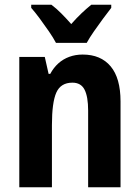

<svg xmlns="http://www.w3.org/2000/svg" viewBox="-20 -786 585 806"><path d="M327 -557Q403 -557 444.5 -507.5Q486 -458 486 -360V0H350V-322Q350 -380 335 -409.5Q320 -439 284 -439Q235 -439 216.5 -397.5Q198 -356 198 -261V0H61V-547H168L184 -476H191Q205 -502 225 -520Q245 -538 271 -547.5Q297 -557 327 -557ZM215 -606Q204 -627 185.5 -654Q167 -681 147 -708Q127 -735 111 -753V-766H196Q216 -751 236.5 -730.5Q257 -710 279 -685Q302 -711 322 -730Q342 -749 363 -766H447V-753Q432 -734 412.5 -707.5Q393 -681 374.5 -654.5Q356 -628 344 -606Z"/></svg>

Font: Noto Sans Khmer Condensed
Style: Bold
Weight: 700
Width: 3
Designer: Danh Hong and the Monotype Design Team
Foundry: Monotype Imaging Inc.
Version: Version 2.004